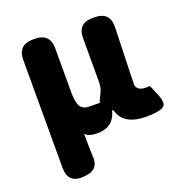

<svg xmlns="http://www.w3.org/2000/svg" viewBox="-136 -689 956 1005"><g transform="rotate(-20 342.0 -186.0)"><path d="M157 197Q72 202 72 116V-485Q72 -569 156 -569H166Q250 -569 250 -485V-239Q250 -183 265 -160.5Q280 -138 315 -138H354Q449 -138 409 -51Q382 8 306 8Q261 8 242 -11Q239 -15 239 -10Q240 102 241 106Q251 191 165 196ZM420 -79Q339 -79 383 -165L391 -181Q405 -208 405 -239V-485Q405 -569 489 -568H501Q585 -566 582 -482L574 -220Q573 -179 573 -165.5Q573 -152 586 -141Q599 -130 625 -130Q644 -130 646.5 -131Q649 -132 673 -72Q698 -12 667 1Q636 14 579 14Q455 14 429 -67Q425 -79 420 -79Z"/></g></svg>

Font: Resource Han Rounded JP Heavy
Style: Regular
Weight: 900
Designer: Cyano Hao (round all glyphs); Ryoko NISHIZUKA 西塚涼子 (kana, bopomofo & ideographs); Paul D. Hunt (Latin, Greek & Cyrillic)
Foundry: Cyano Hao
Version: 0.990